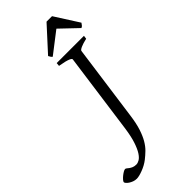

<svg xmlns="http://www.w3.org/2000/svg" viewBox="-445 -875 1111 1111"><g transform="rotate(-45 110.5 -320.0)"><path d="M304.2 -594.2Q273.4 -587.4 254.9 -579.1Q236.3 -570.8 234.9 -564L170.9 -100.1Q163.1 -42 150.4 -3.2Q137.7 35.6 121.8 62.5Q106 89.4 87.4 107.4Q68.8 125.5 48.8 141.1Q35.6 151.4 20.3 159.7Q4.9 168 -10.5 173.8Q-25.9 179.7 -39.1 182.9Q-52.2 186 -61 186Q-74.7 186 -86.9 181.4Q-99.1 176.8 -108.4 170.7Q-117.7 164.6 -123.3 158Q-128.9 151.4 -128.9 147Q-128.9 142.1 -121.8 133.8Q-114.7 125.5 -105.2 117.7Q-95.7 109.9 -85.7 104Q-75.7 98.1 -69.8 98.1Q-64.9 98.1 -59.8 102.5Q-54.7 106.9 -47.6 112.1Q-40.5 117.2 -30.3 121.6Q-20 126 -4.9 126Q6.8 126 21 117.7Q35.2 109.4 49.1 87.9Q63 66.4 75.4 29.3Q87.9 -7.8 96.2 -64.9L165 -564Q165.5 -566.9 162.4 -570.3Q159.2 -573.7 150.1 -577.6Q141.1 -581.5 124.8 -585.7Q108.4 -589.8 82 -594.2L84 -615.2H307.1ZM350.6 -679.2Q343.8 -669.4 340.1 -665Q336.4 -660.6 328.6 -657.2L223.6 -757.3L93.8 -657.2Q89.4 -660.2 85.9 -664.8Q82.5 -669.4 77.6 -679.2L211.9 -826.2H256.8Z"/></g></svg>

Font: Gentium Plus APac
Style: Italic
Weight: 400
Italic angle: -8°
Designer: J. Victor Gaultney, Annie Olsen, Iska Routamaa, Becca Hirsbrunner
Foundry: SIL International
Version: Version 5.000